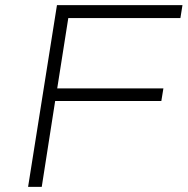

<svg xmlns="http://www.w3.org/2000/svg" viewBox="-20 -725 728 745"><path d="M89 0 201 -705H688L680 -655H245L202 -382H614L606 -333H194L142 0Z"/></svg>

Font: Nunito Sans 7pt SemiExpanded ExtraLight
Style: Italic
Weight: 250
Width: 6
Italic angle: -9°
Designer: Vernon Adams
Foundry: Vernon Adams
Version: Version 3.101;gftools[0.9.27]